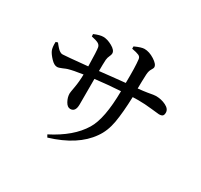

<svg xmlns="http://www.w3.org/2000/svg" viewBox="-169 -1003 1338 1278"><g transform="rotate(30 500.0 -364.5)"><path d="M525.4 -742.2V-759.8Q574.2 -782.2 597.7 -782.2Q634.8 -782.2 674.8 -756.8Q714.8 -731.4 714.8 -709Q714.8 -700.2 704.6 -684.6Q694.3 -668.9 692.4 -640.6Q691.4 -623 690.4 -585.9Q689.5 -548.8 689.5 -531.2Q731.4 -535.2 760.3 -540Q789.1 -544.9 800.3 -546.9Q811.5 -548.8 820.3 -548.8Q862.3 -548.8 897.5 -531.2Q932.6 -513.7 932.6 -485.4Q932.6 -466.8 924.3 -460Q916 -453.1 897.5 -453.1Q888.7 -453.1 835.9 -459.5Q783.2 -465.8 730.5 -465.8Q703.1 -465.8 689.5 -464.8Q685.5 -344.7 671.9 -266.1Q658.2 -187.5 618.2 -131.8Q532.2 -7.8 332 52.7L321.3 34.2Q478.5 -45.9 544.9 -156.2Q600.6 -247.1 602.5 -460Q505.9 -454.1 408.2 -442.4V-246.1Q408.2 -188.5 368.2 -188.5Q345.7 -188.5 329.6 -217.8Q313.5 -247.1 313.5 -276.4Q313.5 -284.2 321.8 -329.6Q330.1 -375 331.1 -431.6Q257.8 -420.9 221.7 -410.2Q213.9 -408.2 189.5 -397.5Q165 -386.7 152.3 -386.7Q129.9 -386.7 104.5 -413.6Q79.1 -440.4 69.3 -461.9Q59.6 -484.4 61.5 -526.4L77.1 -531.2Q79.1 -528.3 84.5 -521.5Q89.8 -514.6 92.3 -512.2Q94.7 -509.8 99.1 -504.4Q103.5 -499 106.4 -496.6Q109.4 -494.1 113.3 -490.2Q117.2 -486.3 120.6 -484.9Q124 -483.4 127.9 -481Q131.8 -478.5 135.7 -478Q139.6 -477.5 144.5 -477.5Q162.1 -477.5 331.1 -494.1Q329.1 -614.3 324.2 -637.7Q320.3 -654.3 304.7 -662.6Q289.1 -670.9 252 -678.7L251 -696.3Q293.9 -714.8 320.3 -714.8Q351.6 -714.8 389.2 -693.8Q426.8 -672.9 426.8 -648.4Q426.8 -637.7 419.4 -623Q412.1 -608.4 410.2 -589.8Q408.2 -554.7 408.2 -502.9Q434.6 -505.9 502.4 -513.2Q570.3 -520.5 602.5 -523.4Q604.5 -648.4 597.7 -703.1Q595.7 -720.7 579.6 -728Q563.5 -735.4 525.4 -742.2Z"/></g></svg>

Font: GenYoMin TW TTF SemiBold
Style: Regular
Weight: 600
Version: Version 1.300